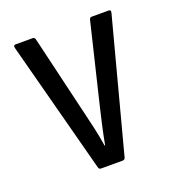

<svg xmlns="http://www.w3.org/2000/svg" viewBox="-97 -564 581 641"><g transform="rotate(-20 193.5 -243.5)"><path d="M155 0Q148 0 146 -7L22 -477Q20 -487 28 -487H89Q96 -487 98 -479L164 -200Q172 -167 179.5 -134Q187 -101 192 -68H194Q200 -101 207.5 -134.5Q215 -168 223 -201L290 -479Q292 -487 298 -487H359Q368 -487 365 -476L241 -7Q239 0 231 0Z"/></g></svg>

Font: Sofia Sans Cond
Style: Regular
Weight: 400
Width: 3
Designer: Botio Nikoltchev, Ani Petrova
Foundry: lettersoup
Version: Version 4.100; ttfautohint (v1.8.3)